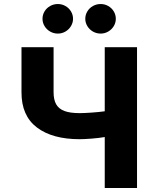

<svg xmlns="http://www.w3.org/2000/svg" viewBox="-20 -944 762 964"><path d="M249 -707V-481.4Q249 -443.4 262 -420.4Q274.9 -397.5 303.5 -386.7Q332 -376 379.9 -376Q402.8 -376 440.2 -378.7Q477.5 -381.3 505.9 -385.3V-707H668V0H505.9V-255.9Q477.5 -251 439.7 -248Q401.9 -245.1 379.9 -245.1Q242.7 -245.1 165 -304.2Q87.4 -363.3 87.9 -481.4V-707ZM193.4 -849.6Q193.4 -869.6 203.6 -886.7Q213.9 -903.8 231.7 -913.8Q249.5 -923.8 270.5 -923.8Q291 -923.8 308.6 -913.8Q326.2 -903.8 336.4 -886.7Q346.7 -869.6 346.7 -849.6Q346.7 -830.1 336.4 -813Q326.2 -795.9 308.6 -785.6Q291 -775.4 270.5 -775.4Q249.5 -775.4 231.7 -785.6Q213.9 -795.9 203.6 -813Q193.4 -830.1 193.4 -849.6ZM408.2 -849.6Q408.2 -869.6 418.5 -886.7Q428.7 -903.8 446.5 -913.8Q464.4 -923.8 485.4 -923.8Q505.9 -923.8 523.4 -913.8Q541 -903.8 551.3 -886.7Q561.5 -869.6 561.5 -849.6Q561.5 -830.1 551.3 -813Q541 -795.9 523.4 -785.6Q505.9 -775.4 485.4 -775.4Q464.4 -775.4 446.5 -785.6Q428.7 -795.9 418.5 -813Q408.2 -830.1 408.2 -849.6Z"/></svg>

Font: Pretendard Std ExtraBold
Style: Regular
Weight: 800
Designer: Base glyphs from Inter by Rasmus Andersson; Hangeul glyphs from Noto Sans CJK(Source Han Sans) by Jang Soo-young and Kan
Foundry: Kil Hyung-jin
Version: Version 1.309